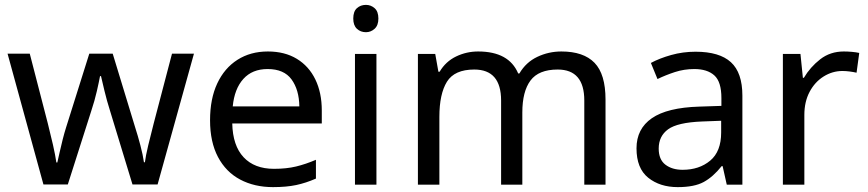

<svg xmlns="http://www.w3.org/2000/svg" viewBox="-20 -757 3557 787"><path d="M431 -303Q418 -344 408.5 -383.5Q399 -423 394 -445H390Q386 -423 377 -383.5Q368 -344 354 -302L258 -1H158L11 -537H102L176 -251Q187 -208 197 -164Q207 -120 211 -91H215Q219 -108 224.5 -133Q230 -158 237 -185.5Q244 -213 251 -235L346 -537H442L534 -235Q545 -201 555.5 -161Q566 -121 570 -92H574Q577 -117 587.5 -161Q598 -205 610 -251L685 -537H775L626 -1H523Z M1078 -546Q1147 -546 1196.5 -516Q1246 -486 1272.5 -431.5Q1299 -377 1299 -304V-251H932Q934 -160 978.5 -112.5Q1023 -65 1103 -65Q1154 -65 1193.5 -74.5Q1233 -84 1275 -102V-25Q1234 -7 1194 1.5Q1154 10 1099 10Q1023 10 964.5 -21Q906 -52 873.5 -113.5Q841 -175 841 -264Q841 -352 870.5 -415Q900 -478 953.5 -512Q1007 -546 1078 -546ZM1077 -474Q1014 -474 977.5 -433.5Q941 -393 934 -321H1207Q1206 -389 1175 -431.5Q1144 -474 1077 -474Z M1480 -737Q1500 -737 1515.5 -723.5Q1531 -710 1531 -681Q1531 -653 1515.5 -639Q1500 -625 1480 -625Q1458 -625 1443 -639Q1428 -653 1428 -681Q1428 -710 1443 -723.5Q1458 -737 1480 -737ZM1523 -536V0H1435V-536Z M2281 -546Q2372 -546 2417 -499.5Q2462 -453 2462 -349V0H2375V-345Q2375 -472 2266 -472Q2188 -472 2154.5 -427Q2121 -382 2121 -296V0H2034V-345Q2034 -472 1924 -472Q1843 -472 1812 -422Q1781 -372 1781 -278V0H1693V-536H1764L1777 -463H1782Q1807 -505 1849.5 -525.5Q1892 -546 1940 -546Q2066 -546 2104 -456H2109Q2136 -502 2182.5 -524Q2229 -546 2281 -546Z M2831 -545Q2929 -545 2976 -502Q3023 -459 3023 -365V0H2959L2942 -76H2938Q2903 -32 2864.5 -11Q2826 10 2758 10Q2685 10 2637 -28.5Q2589 -67 2589 -149Q2589 -229 2652 -272.5Q2715 -316 2846 -320L2937 -323V-355Q2937 -422 2908 -448Q2879 -474 2826 -474Q2784 -474 2746 -461.5Q2708 -449 2675 -433L2648 -499Q2683 -518 2731 -531.5Q2779 -545 2831 -545ZM2857 -259Q2757 -255 2718.5 -227Q2680 -199 2680 -148Q2680 -103 2707.5 -82Q2735 -61 2778 -61Q2846 -61 2891 -98.5Q2936 -136 2936 -214V-262Z M3439 -546Q3454 -546 3471.5 -544.5Q3489 -543 3502 -540L3491 -459Q3478 -462 3462.5 -464Q3447 -466 3433 -466Q3392 -466 3356 -443.5Q3320 -421 3298.5 -380.5Q3277 -340 3277 -286V0H3189V-536H3261L3271 -438H3275Q3301 -482 3342 -514Q3383 -546 3439 -546Z"/></svg>

Font: Noto Sans Imperial Aramaic
Style: Regular
Weight: 400
Designer: Monotype Design Team
Foundry: Monotype Imaging Inc.
Version: Version 2.001; ttfautohint (v1.8.4.7-5d5b)